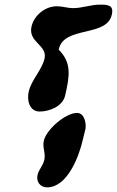

<svg xmlns="http://www.w3.org/2000/svg" viewBox="-20 -474 504 828"><path d="M104 -80C95 -41 107 7 151 7C193 7 250 -15 261 -62C281 -149 289 -204 233 -260L234 -263C257 -363 440 -313 462 -410C472 -452 446 -454 411 -454C372 -454 334 -439 296 -439C270 -439 250 -447 225 -447C174 -447 127 -407 116 -360C100 -291 186 -280 172 -221C160 -171 116 -130 104 -80ZM142 280C135 310 154 334 183 334C271 334 320 200 335 137C337 128 347 88 349 80C352 54 343 13 312 13C263 13 180 84 169 133C162 162 178 187 171 216C166 239 147 258 142 280Z"/></svg>

Font: Charger
Style: OversprayIt
Weight: 400
Designer: Jasper
Foundry: Cannot Into Space Fonts
Version: Version 0.980